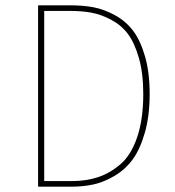

<svg xmlns="http://www.w3.org/2000/svg" viewBox="-20 -701 659 721"><path d="M245 -681Q293 -681 332 -673.5Q371 -666 411.5 -644Q452 -622 479.5 -586Q507 -550 524.5 -489.5Q542 -429 542 -348Q542 -266 524 -203Q506 -140 478 -102Q450 -64 410 -40.5Q370 -17 331.5 -8.5Q293 0 249 0H123V-681ZM243 -660H146V-21H250Q303 -21 347.5 -35.5Q392 -50 432 -84Q472 -118 495 -185.5Q518 -253 518 -348Q518 -426 501.5 -483.5Q485 -541 460 -574Q435 -607 397 -627Q359 -647 323 -653.5Q287 -660 243 -660Z"/></svg>

Font: FiraGO Thin
Style: Regular
Weight: 100
Designer: bBox Type
Foundry: bBox Type GmbH
Version: Version 1.001;PS 001.001;hotconv 1.0.88;makeotf.lib2.5.64775